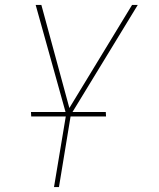

<svg xmlns="http://www.w3.org/2000/svg" viewBox="-20 -540 640 775"><path d="M198 215 247 -79 124 -520H147L260 -104L513 -520H536L266 -77L218 215ZM408 -70H106L105 -88H407Z"/></svg>

Font: Iosevka Aile Thin
Style: Italic
Weight: 100
Italic angle: -9°
Designer: Belleve Invis
Foundry: Belleve Invis
Version: Version 31.1.0; ttfautohint (v1.8.4)